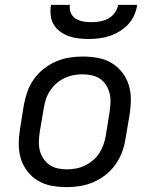

<svg xmlns="http://www.w3.org/2000/svg" viewBox="-20 -760 640 788"><path d="M254 8Q223 8 192.5 2.5Q162 -3 136.5 -18Q111 -33 93 -56Q75 -79 66 -107.5Q57 -136 57 -167Q57 -198 62 -230L78 -330Q83 -357 92.5 -384Q102 -411 119 -435Q136 -459 159.5 -477.5Q183 -496 209.5 -507.5Q236 -519 264 -523.5Q292 -528 319 -528Q351 -528 381.5 -522.5Q412 -517 437 -502Q462 -487 480.5 -464Q499 -441 508 -412.5Q517 -384 517 -353Q517 -322 512 -290L495 -190Q491 -163 481 -136Q471 -109 454 -85Q437 -61 413.5 -42.5Q390 -24 363.5 -12.5Q337 -1 309 3.5Q281 8 254 8ZM255 -65Q273 -65 292 -68.5Q311 -72 328.5 -80.5Q346 -89 361.5 -102Q377 -115 387.5 -131.5Q398 -148 404.5 -166Q411 -184 414 -202L430 -302Q433 -322 433.5 -341Q434 -360 429.5 -378Q425 -396 415 -411.5Q405 -427 390 -437Q375 -447 356.5 -451Q338 -455 318 -455Q300 -455 281.5 -451.5Q263 -448 245 -439.5Q227 -431 212 -418Q197 -405 186 -388.5Q175 -372 169 -354Q163 -336 160 -318L143 -218Q140 -198 139.5 -179Q139 -160 143.5 -142Q148 -124 158.5 -108.5Q169 -93 183.5 -83Q198 -73 217 -69Q236 -65 255 -65ZM343 -600Q322 -600 301 -602.5Q280 -605 261 -612Q242 -619 226 -631Q210 -643 200 -660Q190 -677 188 -698Q186 -719 189 -740H267Q264 -723 270.5 -707.5Q277 -692 290.5 -683.5Q304 -675 320.5 -672Q337 -669 354 -669Q372 -669 389.5 -672Q407 -675 423.5 -683.5Q440 -692 451 -707.5Q462 -723 465 -740H543Q540 -719 531 -698Q522 -677 506 -660Q490 -643 470 -631Q450 -619 429 -612Q408 -605 386 -602.5Q364 -600 343 -600Z"/></svg>

Font: Iosevka SS04 Extended
Style: Italic
Weight: 400
Width: 7
Italic angle: -9°
Monospace: yes
Designer: Belleve Invis
Foundry: Belleve Invis
Version: Version 19.0.0; ttfautohint (v1.8.4)